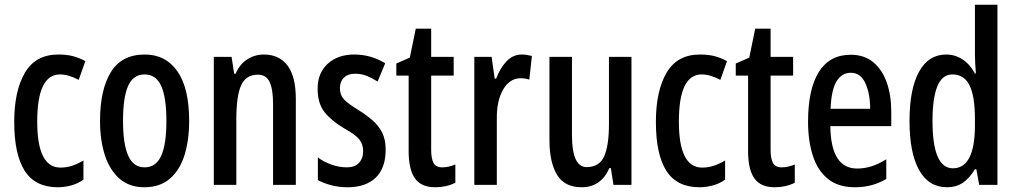

<svg xmlns="http://www.w3.org/2000/svg" viewBox="-20 -780 4290 810"><path d="M224 10Q129 10 84.5 -59Q40 -128 40 -266Q40 -396 85 -473Q130 -550 226 -550Q263 -550 290 -542.5Q317 -535 340 -522L312 -443Q269 -466 233 -466Q137 -466 137 -267Q137 -73 235 -73Q260 -73 283.5 -80.5Q307 -88 332 -103V-22Q308 -5 279.5 2.5Q251 10 224 10Z M778 -270Q778 -189 758.5 -126Q739 -63 697 -26.5Q655 10 589 10Q526 10 484.5 -26Q443 -62 422.5 -125Q402 -188 402 -270Q402 -401 447.5 -475.5Q493 -550 591 -550Q679 -550 728.5 -479Q778 -408 778 -270ZM499 -270Q499 -172 521 -123Q543 -74 590 -74Q638 -74 660 -122.5Q682 -171 682 -270Q682 -369 660 -417.5Q638 -466 590 -466Q542 -466 520.5 -417.5Q499 -369 499 -270Z M1093 -550Q1158 -550 1193 -503.5Q1228 -457 1228 -363V0H1132V-341Q1132 -403 1117.5 -434Q1103 -465 1068 -465Q1018 -465 997.5 -420.5Q977 -376 977 -275V0H882V-540H957L968 -469H974Q991 -509 1023 -529.5Q1055 -550 1093 -550Z M1607 -149Q1607 -70 1564.5 -30Q1522 10 1447 10Q1409 10 1377.5 1.5Q1346 -7 1321 -20V-116Q1344 -98 1377 -86Q1410 -74 1444 -74Q1476 -74 1494 -92.5Q1512 -111 1512 -143Q1512 -171 1496 -191.5Q1480 -212 1431 -239Q1379 -270 1349.5 -306.5Q1320 -343 1320 -406Q1320 -472 1362.5 -511Q1405 -550 1475 -550Q1545 -550 1605 -513L1573 -436Q1551 -450 1528 -459.5Q1505 -469 1478 -469Q1448 -469 1431 -452.5Q1414 -436 1414 -408Q1414 -380 1430.5 -361.5Q1447 -343 1495 -314Q1528 -293 1553 -271Q1578 -249 1592.5 -220Q1607 -191 1607 -149Z M1846 -74Q1859 -74 1872.5 -77Q1886 -80 1901 -86V-9Q1863 10 1816 10Q1757 10 1730.5 -27.5Q1704 -65 1704 -142V-461H1652V-512L1709 -537L1734 -659H1799V-540H1894V-461H1799V-148Q1799 -111 1809 -92.5Q1819 -74 1846 -74Z M2182 -550Q2191 -550 2201.5 -548.5Q2212 -547 2224 -544L2213 -444Q2205 -447 2195.5 -448.5Q2186 -450 2177 -450Q2130 -450 2102.5 -402Q2075 -354 2076 -280V0H1981V-540H2054L2067 -448H2073Q2090 -493 2117 -521.5Q2144 -550 2182 -550Z M2644 -540V0H2568L2557 -71H2551Q2515 10 2434 10Q2361 10 2329.5 -43.5Q2298 -97 2298 -188V-540H2393V-210Q2393 -75 2455 -75Q2508 -75 2528.5 -120Q2549 -165 2549 -256V-540Z M2931 10Q2836 10 2791.5 -59Q2747 -128 2747 -266Q2747 -396 2792 -473Q2837 -550 2933 -550Q2970 -550 2997 -542.5Q3024 -535 3047 -522L3019 -443Q2976 -466 2940 -466Q2844 -466 2844 -267Q2844 -73 2942 -73Q2967 -73 2990.5 -80.5Q3014 -88 3039 -103V-22Q3015 -5 2986.5 2.5Q2958 10 2931 10Z M3278 -74Q3291 -74 3304.5 -77Q3318 -80 3333 -86V-9Q3295 10 3248 10Q3189 10 3162.5 -27.5Q3136 -65 3136 -142V-461H3084V-512L3141 -537L3166 -659H3231V-540H3326V-461H3231V-148Q3231 -111 3241 -92.5Q3251 -74 3278 -74Z M3569 -549Q3626 -549 3664 -517.5Q3702 -486 3721 -432Q3740 -378 3740 -309V-248H3483Q3485 -69 3596 -69Q3627 -69 3657 -78.5Q3687 -88 3719 -108V-25Q3660 10 3587 10Q3516 10 3472.5 -25.5Q3429 -61 3409 -123.5Q3389 -186 3389 -266Q3389 -404 3434.5 -476.5Q3480 -549 3569 -549ZM3569 -473Q3531 -473 3509 -436.5Q3487 -400 3484 -321H3651Q3651 -384 3631 -428.5Q3611 -473 3569 -473Z M3975 10Q3898 10 3857.5 -62.5Q3817 -135 3817 -270Q3817 -404 3857 -477Q3897 -550 3972 -550Q4009 -550 4040.5 -529.5Q4072 -509 4093 -470H4097Q4095 -495 4094 -514Q4093 -533 4093 -550V-760H4188V0H4111L4099 -66H4093Q4070 -28 4042 -9Q4014 10 3975 10ZM4000 -70Q4092 -70 4093 -248V-278Q4093 -375 4070 -420.5Q4047 -466 3998 -466Q3955 -466 3934.5 -416Q3914 -366 3914 -270Q3914 -70 4000 -70Z"/></svg>

Font: Noto Sans Gurmukhi ExtraCondensed Medium
Style: Regular
Weight: 500
Width: 2
Designer: Jelle Bosma - Monotype Design Team
Foundry: Monotype Imaging Inc.
Version: Version 2.004; ttfautohint (v1.8.4.7-5d5b)